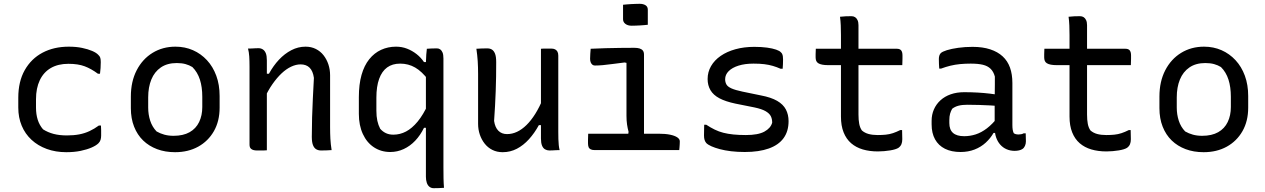

<svg xmlns="http://www.w3.org/2000/svg" viewBox="-20 -788 6640 1008"><path d="M341 -543Q380 -543 411 -536.5Q442 -530 464 -520.5Q486 -511 496 -500Q504 -493 506.5 -484.5Q509 -476 509 -462Q509 -446 508 -431Q507 -416 505 -401H494Q459 -427 424.5 -440Q390 -453 339 -453Q285 -453 247 -431Q209 -409 189 -367Q169 -325 169 -267V-223Q169 -188 178 -159.5Q187 -131 206 -109Q231 -93 261.5 -85Q292 -77 331 -77Q367 -77 396 -82.5Q425 -88 450.5 -100Q476 -112 499 -129H510Q511 -117 511 -104Q511 -91 511 -76Q511 -64 508 -54Q505 -44 497 -36Q485 -24 461 -13.5Q437 -3 403.5 4Q370 11 328 11Q272 11 225.5 -6Q179 -23 145.5 -54Q112 -85 94 -128Q76 -171 76 -223V-275Q76 -360 110 -420Q144 -480 203.5 -511.5Q263 -543 341 -543Z M901 -543Q951 -543 993 -524.5Q1035 -506 1066.5 -472Q1098 -438 1115.5 -390.5Q1133 -343 1133 -284V-223Q1133 -152 1103 -99.5Q1073 -47 1020.5 -18Q968 11 899 11Q847 11 804.5 -5Q762 -21 731.5 -50.5Q701 -80 684 -123Q667 -166 667 -220V-281Q667 -360 697.5 -419Q728 -478 781 -510.5Q834 -543 901 -543ZM908 -457Q858 -457 824.5 -434Q791 -411 774.5 -370.5Q758 -330 758 -277V-223Q758 -187 768.5 -154.5Q779 -122 802 -98Q821 -87 843 -81Q865 -75 891 -75Q942 -75 975.5 -94Q1009 -113 1025.5 -147.5Q1042 -182 1042 -226V-280Q1042 -331 1029.5 -370Q1017 -409 990 -436Q974 -446 954 -451.5Q934 -457 908 -457Z M1721 0Q1706 1 1693 1.5Q1680 2 1665 2Q1651 2 1640 -4.5Q1629 -11 1623 -26.5Q1617 -42 1617 -70Q1617 -122 1618.5 -171.5Q1620 -221 1622.5 -272Q1625 -323 1628 -379Q1623 -415 1605.5 -432.5Q1588 -450 1558 -450Q1534 -450 1508.5 -438Q1483 -426 1458.5 -403Q1434 -380 1410.5 -346.5Q1387 -313 1367 -269L1366 -401H1392Q1415 -443 1444.5 -474.5Q1474 -506 1509.5 -524.5Q1545 -543 1584 -543Q1614 -543 1638 -531Q1662 -519 1678.5 -498Q1695 -477 1704 -450Q1713 -423 1713 -393Q1713 -348 1713 -302.5Q1713 -257 1713 -212Q1713 -167 1713 -121Q1713 -88 1714.5 -59.5Q1716 -31 1721 0ZM1381 1Q1372 2 1363.5 2Q1355 2 1346.5 2Q1338 2 1329 2Q1319 2 1311.5 0Q1304 -2 1299 -6Q1294 -10 1292 -15.5Q1290 -21 1290 -29Q1290 -82 1290 -133Q1290 -184 1290 -234.5Q1290 -285 1290 -335.5Q1290 -386 1290 -437Q1290 -469 1288.5 -492Q1287 -515 1282 -533Q1293 -533 1302 -533.5Q1311 -534 1319.5 -534.5Q1328 -535 1337 -535Q1350 -535 1360 -528.5Q1370 -522 1375.5 -508.5Q1381 -495 1381 -471Q1381 -392 1381 -312.5Q1381 -233 1381 -154.5Q1381 -76 1381 1Z M2221 -532Q2234 -533 2247 -533.5Q2260 -534 2274 -534Q2284 -534 2291.5 -528.5Q2299 -523 2303.5 -512Q2308 -501 2308 -481Q2308 -408 2308 -335.5Q2308 -263 2308 -191Q2308 -119 2308 -48.5Q2308 22 2308 90Q2308 123 2308.5 148.5Q2309 174 2311 198Q2297 199 2284 199.5Q2271 200 2257 200Q2244 200 2234.5 192.5Q2225 185 2220.5 171Q2216 157 2216 140Q2216 68 2216 -3.5Q2216 -75 2216 -146.5Q2216 -218 2216 -290Q2216 -362 2216 -434Q2216 -454 2216.5 -470.5Q2217 -487 2218 -502Q2219 -517 2221 -532ZM2229 -117H2206Q2187 -78 2160 -49.5Q2133 -21 2099.5 -5.5Q2066 10 2029 10Q1981 10 1943.5 -14.5Q1906 -39 1885 -84.5Q1864 -130 1864 -190V-278Q1864 -345 1878 -394.5Q1892 -444 1918.5 -477Q1945 -510 1981 -526.5Q2017 -543 2059 -543Q2090 -543 2117 -532.5Q2144 -522 2167 -504Q2190 -486 2206 -462H2229V-368Q2195 -413 2159.5 -433.5Q2124 -454 2081 -454Q2040 -454 2012.5 -434Q1985 -414 1970.5 -374Q1956 -334 1956 -275V-207Q1956 -177 1961 -154Q1966 -131 1976 -112Q1989 -97 2006 -89Q2023 -81 2045 -81Q2080 -81 2111.5 -97.5Q2143 -114 2172.5 -149.5Q2202 -185 2229 -244Z M2538 -534Q2553 -534 2563 -527.5Q2573 -521 2579 -506Q2585 -491 2585 -462Q2585 -423 2584.5 -385.5Q2584 -348 2582.5 -310Q2581 -272 2579 -233Q2577 -194 2574 -153Q2579 -119 2596.5 -101.5Q2614 -84 2642 -84Q2669 -84 2694.5 -96Q2720 -108 2744 -131.5Q2768 -155 2790 -190Q2812 -225 2831 -271V-131H2809Q2786 -89 2757 -57Q2728 -25 2693.5 -7Q2659 11 2619 11Q2589 11 2565 -1Q2541 -13 2524.5 -34Q2508 -55 2499 -81.5Q2490 -108 2490 -138Q2490 -182 2490 -225.5Q2490 -269 2490 -313Q2490 -357 2490 -399Q2490 -436 2488 -467Q2486 -498 2481 -532Q2496 -533 2509.5 -533.5Q2523 -534 2538 -534ZM2873 -533Q2886 -533 2894 -529Q2902 -525 2906.5 -517Q2911 -509 2911 -496Q2911 -428 2911 -361Q2911 -294 2911 -228Q2911 -162 2911 -96Q2911 -75 2911.5 -57.5Q2912 -40 2913.5 -26Q2915 -12 2918 0Q2909 0 2899.5 0.5Q2890 1 2881.5 1.5Q2873 2 2864 2Q2852 2 2841.5 -4Q2831 -10 2825.5 -24Q2820 -38 2820 -61Q2820 -141 2820 -220Q2820 -299 2820 -377.5Q2820 -456 2820 -532Q2829 -533 2837.5 -533Q2846 -533 2855 -533Q2864 -533 2873 -533Z M3276 -68 3280 -96Q3275 -114 3272 -134.5Q3269 -155 3269 -180Q3269 -208 3269 -235.5Q3269 -263 3269 -291Q3269 -319 3269 -347Q3269 -375 3269 -402.5Q3269 -430 3269 -458L3259 -460Q3225 -456 3196 -452Q3167 -448 3144.5 -446Q3122 -444 3103 -444Q3096 -444 3090.5 -448Q3085 -452 3081.5 -460Q3078 -468 3078 -479Q3078 -492 3079 -505.5Q3080 -519 3081 -532Q3120 -534 3159.5 -535Q3199 -536 3237 -536.5Q3275 -537 3310 -537Q3327 -537 3338 -533.5Q3349 -530 3355 -522.5Q3361 -515 3361 -501Q3361 -457 3361 -412.5Q3361 -368 3361 -324Q3361 -280 3361 -236Q3361 -192 3361 -149Q3361 -106 3361 -63ZM3068 -86H3438Q3473 -86 3497.5 -81Q3522 -76 3535.5 -67Q3549 -58 3549 -46Q3549 -38 3548.5 -30.5Q3548 -23 3547.5 -15.5Q3547 -8 3546 0H3103Q3089 0 3081 -4Q3073 -8 3070 -16Q3067 -24 3067 -36Q3067 -46 3067 -54Q3067 -62 3067.5 -70Q3068 -78 3068 -86ZM3251 -763Q3261 -764 3271.5 -765Q3282 -766 3293.5 -766.5Q3305 -767 3316 -767.5Q3327 -768 3338 -768Q3357 -768 3369 -760.5Q3381 -753 3381 -737V-658Q3371 -657 3360.5 -656Q3350 -655 3339.5 -654.5Q3329 -654 3318 -653.5Q3307 -653 3296 -653Q3276 -653 3263.5 -662.5Q3251 -672 3251 -687Z M3896 -79Q3960 -79 3993 -97Q4026 -115 4034 -144Q4034 -164 4026.5 -178.5Q4019 -193 3999 -204.5Q3979 -216 3941 -224L3841 -244Q3789 -255 3757 -272Q3725 -289 3710 -314.5Q3695 -340 3695 -373Q3695 -410 3713 -441Q3731 -472 3763.5 -494.5Q3796 -517 3841 -529.5Q3886 -542 3940 -542Q3978 -542 4007 -538Q4036 -534 4054.5 -527.5Q4073 -521 4079 -514Q4084 -510 4086.5 -504.5Q4089 -499 4090 -492Q4091 -485 4091 -476Q4091 -463 4090.5 -451Q4090 -439 4089 -427H4078Q4058 -436 4037.5 -442Q4017 -448 3993 -451Q3969 -454 3936 -454Q3891 -454 3857.5 -443.5Q3824 -433 3805.5 -414.5Q3787 -396 3787 -372Q3787 -357 3793.5 -345Q3800 -333 3820 -324Q3840 -315 3878 -307L3975 -287Q4028 -277 4060 -258.5Q4092 -240 4106 -213Q4120 -186 4120 -152Q4120 -99 4094 -63Q4068 -27 4016.5 -8.5Q3965 10 3890 10Q3851 10 3818 6Q3785 2 3759 -5Q3733 -12 3715 -20Q3697 -28 3688 -37Q3682 -44 3679 -53.5Q3676 -63 3676 -77Q3676 -93 3676.5 -106.5Q3677 -120 3677 -133H3688Q3711 -118 3732.5 -107.5Q3754 -97 3777.5 -91Q3801 -85 3830 -82Q3859 -79 3896 -79Z M4263 -532H4689Q4704 -532 4711 -523.5Q4718 -515 4718 -497Q4718 -488 4718 -479.5Q4718 -471 4717.5 -462.5Q4717 -454 4717 -446H4328Q4310 -446 4297 -448.5Q4284 -451 4276 -456Q4268 -461 4265 -469Q4262 -477 4262 -487Q4262 -496 4262 -503.5Q4262 -511 4262.5 -518Q4263 -525 4263 -532ZM4716 -105Q4716 -93 4716.5 -81Q4717 -69 4717 -57Q4717 -42 4712.5 -31Q4708 -20 4697 -12Q4691 -8 4680 -4.5Q4669 -1 4654 1.5Q4639 4 4622 5.5Q4605 7 4589 7Q4545 7 4509.5 -3.5Q4474 -14 4448.5 -36Q4423 -58 4409 -93Q4395 -128 4395 -176Q4395 -230 4395 -283.5Q4395 -337 4395 -390.5Q4395 -444 4395 -497.5Q4395 -551 4395 -604Q4395 -630 4394 -654.5Q4393 -679 4390 -700Q4406 -702 4421 -702.5Q4436 -703 4450 -703Q4461 -703 4469 -698Q4477 -693 4482 -682.5Q4487 -672 4487 -656Q4487 -597 4487 -538.5Q4487 -480 4487 -421.5Q4487 -363 4487 -304.5Q4487 -246 4487 -187Q4487 -158 4491 -137.5Q4495 -117 4505 -103Q4520 -90 4540.5 -84.5Q4561 -79 4588 -79Q4611 -79 4630.5 -81Q4650 -83 4668 -89Q4686 -95 4706 -105Z M5295 -352Q5295 -325 5295 -297.5Q5295 -270 5295 -242.5Q5295 -215 5295 -187.5Q5295 -160 5295 -132Q5295 -118 5296.5 -108Q5298 -98 5302 -89Q5307 -85 5313.5 -83.5Q5320 -82 5328 -82Q5335 -82 5342 -83.5Q5349 -85 5354 -88H5365Q5365 -77 5365.5 -67Q5366 -57 5366 -46Q5366 -33 5361 -22Q5356 -11 5348 -6Q5341 -1 5330 1.5Q5319 4 5307 4Q5284 4 5264.5 -4.5Q5245 -13 5231 -29Q5217 -45 5209.5 -67Q5202 -89 5202 -117Q5202 -149 5202 -184.5Q5202 -220 5202 -249Q5202 -277 5202.5 -300Q5203 -323 5203 -344Q5203 -365 5203 -386Q5196 -412 5180.5 -427Q5165 -442 5140 -448Q5115 -454 5076 -454Q5047 -454 5020.5 -451.5Q4994 -449 4969.5 -443Q4945 -437 4921 -428H4911Q4910 -440 4909.5 -453Q4909 -466 4909 -479Q4909 -488 4911.5 -496Q4914 -504 4919 -509Q4927 -517 4951 -524.5Q4975 -532 5010.5 -537Q5046 -542 5086 -542Q5139 -542 5178.5 -529Q5218 -516 5244 -492Q5270 -468 5282.5 -433Q5295 -398 5295 -352ZM4964 -142Q4964 -107 4983.5 -90Q5003 -73 5042 -73Q5073 -73 5102.5 -82.5Q5132 -92 5161 -114Q5190 -136 5219 -173L5221 -90H5196Q5180 -62 5155 -39Q5130 -16 5096.5 -3Q5063 10 5023 10Q4975 10 4941 -7Q4907 -24 4889 -56.5Q4871 -89 4871 -135V-154Q4871 -186 4883 -213.5Q4895 -241 4917.5 -261.5Q4940 -282 4971.5 -293Q5003 -304 5042 -304Q5079 -304 5113 -302Q5147 -300 5176 -296.5Q5205 -293 5226 -289Q5233 -287 5236.5 -278Q5240 -269 5241.5 -256Q5243 -243 5243 -229Q5210 -233 5180 -234.5Q5150 -236 5120.5 -237Q5091 -238 5058 -238Q5031 -238 5012 -233Q4993 -228 4979 -217Q4972 -205 4968 -191Q4964 -177 4964 -158Z M5463 -532H5889Q5904 -532 5911 -523.5Q5918 -515 5918 -497Q5918 -488 5918 -479.5Q5918 -471 5917.5 -462.5Q5917 -454 5917 -446H5528Q5510 -446 5497 -448.5Q5484 -451 5476 -456Q5468 -461 5465 -469Q5462 -477 5462 -487Q5462 -496 5462 -503.5Q5462 -511 5462.5 -518Q5463 -525 5463 -532ZM5916 -105Q5916 -93 5916.5 -81Q5917 -69 5917 -57Q5917 -42 5912.5 -31Q5908 -20 5897 -12Q5891 -8 5880 -4.5Q5869 -1 5854 1.5Q5839 4 5822 5.5Q5805 7 5789 7Q5745 7 5709.5 -3.5Q5674 -14 5648.5 -36Q5623 -58 5609 -93Q5595 -128 5595 -176Q5595 -230 5595 -283.5Q5595 -337 5595 -390.5Q5595 -444 5595 -497.5Q5595 -551 5595 -604Q5595 -630 5594 -654.5Q5593 -679 5590 -700Q5606 -702 5621 -702.5Q5636 -703 5650 -703Q5661 -703 5669 -698Q5677 -693 5682 -682.5Q5687 -672 5687 -656Q5687 -597 5687 -538.5Q5687 -480 5687 -421.5Q5687 -363 5687 -304.5Q5687 -246 5687 -187Q5687 -158 5691 -137.5Q5695 -117 5705 -103Q5720 -90 5740.5 -84.5Q5761 -79 5788 -79Q5811 -79 5830.5 -81Q5850 -83 5868 -89Q5886 -95 5906 -105Z M6301 -543Q6351 -543 6393 -524.5Q6435 -506 6466.5 -472Q6498 -438 6515.5 -390.5Q6533 -343 6533 -284V-223Q6533 -152 6503 -99.5Q6473 -47 6420.5 -18Q6368 11 6299 11Q6247 11 6204.5 -5Q6162 -21 6131.5 -50.5Q6101 -80 6084 -123Q6067 -166 6067 -220V-281Q6067 -360 6097.5 -419Q6128 -478 6181 -510.5Q6234 -543 6301 -543ZM6308 -457Q6258 -457 6224.5 -434Q6191 -411 6174.5 -370.5Q6158 -330 6158 -277V-223Q6158 -187 6168.5 -154.5Q6179 -122 6202 -98Q6221 -87 6243 -81Q6265 -75 6291 -75Q6342 -75 6375.5 -94Q6409 -113 6425.5 -147.5Q6442 -182 6442 -226V-280Q6442 -331 6429.5 -370Q6417 -409 6390 -436Q6374 -446 6354 -451.5Q6334 -457 6308 -457Z"/></svg>

Font: Rec Mono Semicasual
Style: Regular
Weight: 400
Version: Version 1.085; ttfautohint (v1.8.4.7-5d5b)